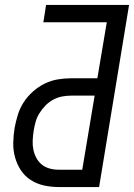

<svg xmlns="http://www.w3.org/2000/svg" viewBox="-20 -755 541 775"><path d="M380 0H217Q186 0 157 -6.5Q128 -13 104 -28.5Q80 -44 64.5 -67.5Q49 -91 41 -119Q33 -147 33.5 -177.5Q34 -208 39 -239Q44 -265 52 -291.5Q60 -318 75.5 -342Q91 -366 113 -385.5Q135 -405 160.5 -417.5Q186 -430 213 -434.5Q240 -439 267 -439H373L411 -665H155L166 -735H501ZM216 -70H312L362 -369H267Q249 -369 230.5 -365.5Q212 -362 194.5 -352.5Q177 -343 163.5 -329Q150 -315 139.5 -298.5Q129 -282 124 -264Q119 -246 116 -228Q113 -208 112 -189Q111 -170 114.5 -152Q118 -134 126.5 -118Q135 -102 148.5 -91Q162 -80 179.5 -75Q197 -70 216 -70Z"/></svg>

Font: Iosevka Fixed
Style: Italic
Weight: 400
Italic angle: -9°
Monospace: yes
Designer: Belleve Invis
Foundry: Belleve Invis
Version: Version 33.2.4